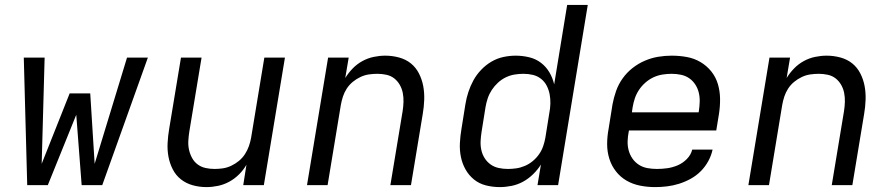

<svg xmlns="http://www.w3.org/2000/svg" viewBox="-20 -755 3640 783"><path d="M91 0 77 -520H162L150 -87L264 -374H348L366 -87L498 -520H583L397 0H313L291 -287L175 0Z M822 8Q793 8 766 0.5Q739 -7 718 -23.5Q697 -40 684.5 -64.5Q672 -89 667 -116Q662 -143 663.5 -172Q665 -201 670 -230L718 -520H802L752 -218Q749 -199 748 -180Q747 -161 751 -143.5Q755 -126 763.5 -110.5Q772 -95 786 -84.5Q800 -74 818 -70Q836 -66 855 -66Q872 -66 889 -68.5Q906 -71 923 -79Q940 -87 954.5 -99Q969 -111 979 -126.5Q989 -142 995 -159Q1001 -176 1004 -193L1058 -520H1142L1056 0H972L985 -83Q973 -62 955 -44Q937 -26 915 -14Q893 -2 869 3Q845 8 822 8Z M1232 0 1318 -520H1402L1388 -437Q1401 -458 1418.5 -476Q1436 -494 1458 -506Q1480 -518 1504 -523Q1528 -528 1551 -528Q1580 -528 1607.5 -520.5Q1635 -513 1655.5 -496.5Q1676 -480 1688.5 -455.5Q1701 -431 1706 -404Q1711 -377 1710 -348Q1709 -319 1704 -290L1656 0H1572L1622 -302Q1625 -321 1625.5 -340Q1626 -359 1622.5 -376.5Q1619 -394 1610 -409.5Q1601 -425 1587.5 -435.5Q1574 -446 1556 -450Q1538 -454 1519 -454Q1502 -454 1484.5 -451.5Q1467 -449 1450 -441Q1433 -433 1418.5 -421Q1404 -409 1394 -393.5Q1384 -378 1378.5 -361Q1373 -344 1370 -327L1316 0Z M2018 8Q1989 8 1961.5 1Q1934 -6 1913 -23Q1892 -40 1878.5 -64Q1865 -88 1859.5 -115.5Q1854 -143 1855.5 -172Q1857 -201 1862 -230L1878 -330Q1882 -355 1890 -379.5Q1898 -404 1910.5 -427Q1923 -450 1942 -470Q1961 -490 1984 -503.5Q2007 -517 2032.5 -522.5Q2058 -528 2083 -528Q2111 -528 2138 -521.5Q2165 -515 2186 -499Q2207 -483 2220.5 -460Q2234 -437 2240 -411L2293 -735H2377L2256 0H2172L2186 -84Q2173 -63 2154 -44.5Q2135 -26 2113 -14Q2091 -2 2066.5 3Q2042 8 2018 8ZM2051 -66Q2068 -66 2085.5 -68.5Q2103 -71 2120.5 -78.5Q2138 -86 2152.5 -98Q2167 -110 2178 -125.5Q2189 -141 2195 -158.5Q2201 -176 2204 -193L2220 -293Q2224 -313 2224.5 -332.5Q2225 -352 2221.5 -370.5Q2218 -389 2209.5 -405.5Q2201 -422 2186.5 -433.5Q2172 -445 2153.5 -449.5Q2135 -454 2115 -454Q2097 -454 2078.5 -451Q2060 -448 2042.5 -439.5Q2025 -431 2010.5 -417.5Q1996 -404 1985.5 -388Q1975 -372 1969 -354Q1963 -336 1960 -318L1944 -218Q1941 -199 1940 -180Q1939 -161 1943 -143Q1947 -125 1956.5 -110Q1966 -95 1980.5 -84.5Q1995 -74 2013.5 -70Q2032 -66 2051 -66Z M2652 8Q2620 8 2590 2Q2560 -4 2535 -18.5Q2510 -33 2492 -56Q2474 -79 2465 -107.5Q2456 -136 2456 -167Q2456 -198 2462 -230L2478 -330Q2483 -357 2492.5 -384Q2502 -411 2519 -435Q2536 -459 2559.5 -477.5Q2583 -496 2610 -507.5Q2637 -519 2664.5 -523.5Q2692 -528 2719 -528Q2751 -528 2781 -522.5Q2811 -517 2836.5 -502Q2862 -487 2880.5 -464Q2899 -441 2907.5 -412.5Q2916 -384 2916.5 -353Q2917 -322 2912 -290L2901 -223H2545L2544 -218Q2540 -198 2539.5 -178.5Q2539 -159 2544 -141Q2549 -123 2559.5 -108Q2570 -93 2585.5 -83Q2601 -73 2620 -69.5Q2639 -66 2659 -66Q2680 -66 2701.5 -69Q2723 -72 2744 -81Q2765 -90 2781.5 -107Q2798 -124 2803 -145H2886Q2881 -121 2868.5 -98Q2856 -75 2837.5 -56.5Q2819 -38 2796 -25.5Q2773 -13 2749 -5.5Q2725 2 2700.5 5Q2676 8 2652 8ZM2557 -297H2829L2830 -302Q2833 -322 2833.5 -341Q2834 -360 2829.5 -378Q2825 -396 2815 -411Q2805 -426 2790.5 -436Q2776 -446 2757.5 -450Q2739 -454 2719 -454Q2701 -454 2682 -451Q2663 -448 2645.5 -440Q2628 -432 2612.5 -418.5Q2597 -405 2586 -388.5Q2575 -372 2569 -354Q2563 -336 2560 -318Z M3032 0 3118 -520H3202L3188 -437Q3201 -458 3218.5 -476Q3236 -494 3258 -506Q3280 -518 3304 -523Q3328 -528 3351 -528Q3380 -528 3407.5 -520.5Q3435 -513 3455.5 -496.5Q3476 -480 3488.5 -455.5Q3501 -431 3506 -404Q3511 -377 3510 -348Q3509 -319 3504 -290L3456 0H3372L3422 -302Q3425 -321 3425.5 -340Q3426 -359 3422.5 -376.5Q3419 -394 3410 -409.5Q3401 -425 3387.5 -435.5Q3374 -446 3356 -450Q3338 -454 3319 -454Q3302 -454 3284.5 -451.5Q3267 -449 3250 -441Q3233 -433 3218.5 -421Q3204 -409 3194 -393.5Q3184 -378 3178.5 -361Q3173 -344 3170 -327L3116 0Z"/></svg>

Font: Iosevka Extended Oblique
Style: Regular
Weight: 400
Width: 7
Italic angle: -9°
Monospace: yes
Designer: Belleve Invis
Foundry: Belleve Invis
Version: Version 32.0.1; ttfautohint (v1.8.4)